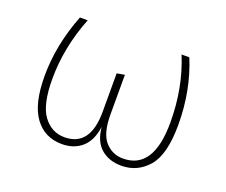

<svg xmlns="http://www.w3.org/2000/svg" viewBox="-93 -662 957 813"><g transform="rotate(20 385.5 -255.0)"><path d="M598 -520H633Q687 -389 687 -235Q687 -101 639 -45.5Q591 10 519 10Q463 10 427 -21Q391 -52 385 -116Q376 -52 340.5 -21Q305 10 251 10Q173 10 128.5 -50.5Q84 -111 84 -237Q84 -376 140 -520H175Q119 -378 119 -236Q119 -120 156 -70.5Q193 -21 251 -21Q367 -21 367 -178V-351L402 -357V-177Q402 -94 434 -57.5Q466 -21 515 -21Q652 -21 652 -233Q652 -389 598 -520Z"/></g></svg>

Font: FiraSans
Style: Regular
Weight: 200
Designer: Carrois Corporate & Edenspiekermann AG
Foundry: Carrois Corporate GbR & Edenspiekermann AG
Version: Version 3.106;PS 003.106;hotconv 1.0.70;makeotf.lib2.5.58329